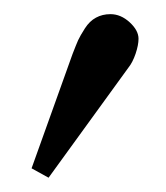

<svg xmlns="http://www.w3.org/2000/svg" viewBox="-20 -119 233 270"><path d="M135.3 -99.1Q149.9 -99.1 162.4 -87.6Q174.8 -76.2 174.8 -64.5Q174.8 -55.7 170.7 -43.5Q166.5 -31.2 160.6 -23.9L48.3 130.9L24.4 117.7L82 -43Q86.9 -55.7 89.8 -62.3Q92.8 -68.8 99.4 -79.1Q106 -89.4 115 -94.2Q124 -99.1 135.3 -99.1Z"/></svg>

Font: Libertinage
Style: f
Weight: 400
Designer: OSP
Foundry: OSP
Version: Version 1.0; 2008; OFL relea